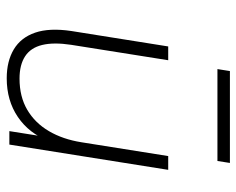

<svg xmlns="http://www.w3.org/2000/svg" viewBox="-88 -624 720 585"><g transform="rotate(90 272.5 -332.0)"><path d="M219 8Q167 8 131 -13.5Q95 -35 80 -78.5Q65 -122 75 -189L122 -484H164L117 -188Q109 -135 117.5 -100Q126 -65 152 -48Q178 -31 220 -31Q275 -31 315 -54.5Q355 -78 380 -120.5Q405 -163 414 -220L456 -484H498L421 0H380L399 -120H410Q387 -60 337 -26Q287 8 219 8ZM191 -634 197 -672H477L471 -634Z"/></g></svg>

Font: Nunito Sans 12pt ExtraLight
Style: Italic
Weight: 200
Italic angle: -9°
Designer: Vernon Adams
Foundry: Vernon Adams
Version: Version 3.101;gftools[0.9.27]